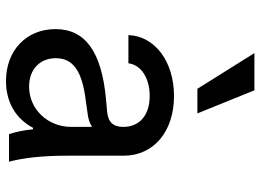

<svg xmlns="http://www.w3.org/2000/svg" viewBox="-134 -724 868 640"><g transform="rotate(90 300.0 -404.0)"><path d="M403 -381C403 -347 387 -330 351 -327L307 -323C152 -308 77 -254 77 -155C77 -58 148 10 250 10C321 10 376 -23 406 -80H411C414 -48 420 -22 427 0H519C506 -49 499 -113 499 -193V-382C499 -482 419 -550 300 -550C185 -550 100 -486 97 -398H191C196 -440 240 -469 300 -469C364 -469 403 -435 403 -381ZM403 -277V-208C403 -129 344 -67 269 -67C211 -67 174 -103 174 -156C174 -214 217 -244 316 -256L358 -262C376 -264 391 -269 403 -277ZM358 -628 281 -818H157L276 -628Z"/></g></svg>

Font: CommitMono
Style: 500Regular
Weight: 500
Monospace: yes
Designer: Eigil Nikolajsen
Foundry: Eigil Nikolajsen
Version: Version 1.143